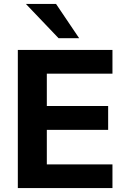

<svg xmlns="http://www.w3.org/2000/svg" viewBox="-20 -960 645 980"><path d="M71 0V-705H554V-584H219V-419H532V-297H219V-121H554V0ZM279 -765 112 -940H266L384 -765Z"/></svg>

Font: Nunito Sans 12pt ExtraBold
Style: Regular
Weight: 800
Designer: Vernon Adams
Foundry: Vernon Adams
Version: Version 3.101;gftools[0.9.27]